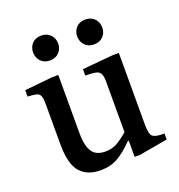

<svg xmlns="http://www.w3.org/2000/svg" viewBox="-126 -785 840 900"><g transform="rotate(-20 294.5 -334.5)"><path d="M225 10Q159 10 123.5 -30Q88 -70 88 -171V-371Q88 -399 82.5 -411.5Q77 -424 62 -427.5Q47 -431 20 -432V-464L161 -478H190V-189Q190 -139 201 -112Q212 -85 231 -75Q250 -65 274 -65Q310 -65 335.5 -80Q361 -95 390 -120V-373Q390 -400 383 -412.5Q376 -425 358.5 -428.5Q341 -432 308 -432V-464L463 -478H492V-119Q492 -73 505 -61.5Q518 -50 555 -50H564V-20L422 5H395V-75H390Q348 -32 311 -11Q274 10 225 10ZM397 -555Q369 -555 352 -573Q335 -591 335 -617Q335 -643 351.5 -661Q368 -679 397 -679Q426 -679 443 -661Q460 -643 460 -617Q460 -591 443 -573Q426 -555 397 -555ZM177 -555Q149 -555 132 -573Q115 -591 115 -617Q115 -643 131.5 -661Q148 -679 177 -679Q206 -679 223 -661Q240 -643 240 -617Q240 -591 223 -573Q206 -555 177 -555Z"/></g></svg>

Font: STIX Two Text Medium
Style: Regular
Weight: 500
Designer: Ross Mills, John Hudson & Paul Hanslow, Tiro Typeworks Ltd; with prior portions MicroPress Inc., and Coen Hoffman.
Foundry: Tiro Typeworks Ltd
Version: Version 2.13 b171